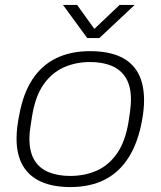

<svg xmlns="http://www.w3.org/2000/svg" viewBox="-20 -745 650 777"><path d="M265 12Q194 12 145.5 -10Q97 -32 72 -75.5Q47 -119 47 -184Q47 -208 50 -232Q53 -256 58 -280Q74 -368 112 -425Q150 -482 208.5 -510Q267 -538 344 -538Q417 -538 465.5 -516Q514 -494 538.5 -450Q563 -406 563 -339Q563 -321 561 -301Q559 -281 555 -259Q539 -169 501 -108.5Q463 -48 404 -18Q345 12 265 12ZM264 -33Q323 -33 371.5 -54.5Q420 -76 453.5 -124Q487 -172 500 -251Q504 -275 506 -291.5Q508 -308 509 -319.5Q510 -331 510 -341Q510 -396 489.5 -429.5Q469 -463 432 -478.5Q395 -494 345 -494Q287 -494 238.5 -472.5Q190 -451 156.5 -403.5Q123 -356 110 -276Q106 -251 103.5 -234.5Q101 -218 100 -206.5Q99 -195 99 -185Q99 -130 119.5 -96.5Q140 -63 177.5 -48Q215 -33 264 -33ZM525 -725 382 -591H333L235 -725H292L372 -614H347L464 -725Z"/></svg>

Font: Archivo SemiExpanded Thin
Style: Italic
Weight: 250
Width: 6
Italic angle: -10°
Designer: Hector Gatti
Foundry: Omnibus-Type
Version: Version 2.001